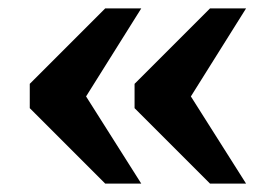

<svg xmlns="http://www.w3.org/2000/svg" viewBox="-20 -505 655 458"><path d="M159 -233 160 -315 317 -67H231L51 -247V-305L231 -485H317ZM409 -233 410 -315 567 -67H481L301 -247V-305L481 -485H567Z"/></svg>

Font: Roboto Serif 20pt SemiBold
Style: Regular
Weight: 600
Version: Version 1.008